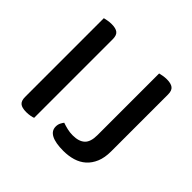

<svg xmlns="http://www.w3.org/2000/svg" viewBox="-152 -786 970 970"><g transform="rotate(45 333.0 -301.0)"><path d="M190 -2Q183 1 169.5 3.5Q156 6 141 6Q110 6 96.5 -5.5Q83 -17 83 -44V-607Q91 -609 104.5 -611.5Q118 -614 133 -614Q162 -614 176 -603Q190 -592 190 -564ZM390 -77Q434 -77 456 -97.5Q478 -118 478 -166V-607Q485 -609 499 -611.5Q513 -614 527 -614Q556 -614 570.5 -603Q585 -592 585 -564V-157Q585 -112 571.5 -80Q558 -48 535 -27.5Q512 -7 480.5 2.5Q449 12 412 12Q356 12 327 -3Q298 -18 298 -48Q298 -63 304 -74.5Q310 -86 315 -92Q332 -86 351 -81.5Q370 -77 390 -77Z"/></g></svg>

Font: Baloo Bhai 2 Medium
Style: Regular
Weight: 500
Designer: Supriya Tembe, Noopur Datye and Ek Type
Foundry: Ek Type
Version: Version 1.640;PS 1.000;hotconv 16.6.51;makeotf.lib2.5.65220;